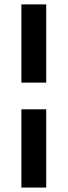

<svg xmlns="http://www.w3.org/2000/svg" viewBox="-20 -760 304 864"><path d="M76.2 -740.2H188V-388.2H76.2ZM76.2 -268.1H188V84H76.2Z"/></svg>

Font: D-DIN Condensed
Style: DINCondensed-Bold
Weight: 700
Width: 3
Designer: Charles Nix
Foundry: Datto Inc.
Version: Version 1.10